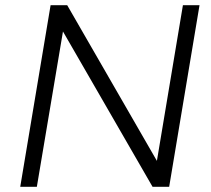

<svg xmlns="http://www.w3.org/2000/svg" viewBox="-20 -720 814 740"><path d="M568 0 185 -664 239 -700 621 -37ZM58 0 175 -700H239L232 -654L122 0ZM568 0 685 -700H749L632 0Z"/></svg>

Font: Figtree Light Light
Style: Italic
Weight: 300
Italic angle: -9.5°
Version: Version 2.000